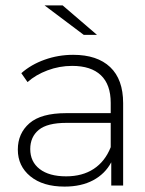

<svg xmlns="http://www.w3.org/2000/svg" viewBox="-20 -687 538 711"><path d="M436 -305V0H392V-86Q369 -43 325 -19.5Q281 4 219 4Q139 4 92.5 -34Q46 -72 46 -133Q46 -193 89 -230.5Q132 -268 225 -268H390V-306Q390 -374 353.5 -408.5Q317 -443 247 -443Q200 -443 156 -426.5Q112 -410 82 -383L59 -416Q95 -448 145.5 -466Q196 -484 251 -484Q340 -484 388 -438.5Q436 -393 436 -305ZM390 -142V-232H226Q155 -232 123.5 -206Q92 -180 92 -135Q92 -88 127 -61Q162 -34 225 -34Q285 -34 327 -61.5Q369 -89 390 -142ZM145 -667H212L339 -558H290Z"/></svg>

Font: Montserrat Ace
Style: Light
Weight: 300
Designer: Julieta Ulanovsky
Foundry: Julieta Ulanovsky
Version: Version 1